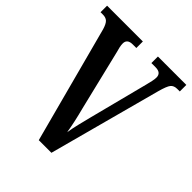

<svg xmlns="http://www.w3.org/2000/svg" viewBox="-199 -835 956 956"><g transform="rotate(45 279.0 -357.0)"><path d="M69 -617Q60 -647 48.5 -657.5Q37 -668 17 -668H0V-714H252V-668H227Q188 -668 188 -636Q188 -625 191 -611Q194 -597 198 -584L275 -266Q285 -228 292.5 -193.5Q300 -159 305 -128Q310 -160 318 -192.5Q326 -225 336 -265L416 -576Q420 -592 423.5 -607.5Q427 -623 427 -635Q427 -668 387 -668H358V-714H558V-668H540Q517 -668 505.5 -654Q494 -640 481 -592L322 0H233Z"/></g></svg>

Font: Noto Serif Tamil ExtraCondensed SemiBold
Style: Regular
Weight: 600
Width: 2
Designer: Indian Type Foundry, Tom Grace, and the Monotype Design Team
Foundry: Monotype Imaging Inc.
Version: Version 2.004; ttfautohint (v1.8.4.7-5d5b)